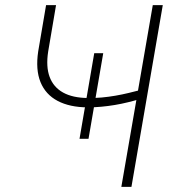

<svg xmlns="http://www.w3.org/2000/svg" viewBox="-20 -731 674 751"><path d="M383.8 -522.9 326.2 -188H291L348.6 -522.9ZM160.2 -710.9H199.2L168.5 -529.8Q159.2 -470.2 174.1 -430.2Q189 -390.1 226.6 -369.1Q264.2 -348.1 323.7 -347.7Q350.6 -347.2 377.7 -349.6Q404.8 -352.1 431.4 -356.7Q458 -361.3 484.4 -367.7Q510.7 -374 537.1 -380.9L532.7 -345.2Q506.8 -337.4 481 -331.1Q455.1 -324.7 428.7 -320.3Q402.3 -315.9 376 -313.5Q349.6 -311 322.8 -311Q252.4 -311.5 205.3 -336.4Q158.2 -361.3 138.4 -409.9Q118.7 -458.5 129.4 -529.8ZM577.6 -710.9H616.7L494.1 0H454.6Z"/></svg>

Font: Roboto ExtraLight
Style: Italic
Weight: 250
Designer: Christian Robertson
Foundry: Google
Version: Version 3.009; 2024